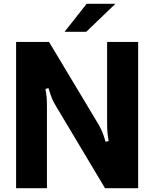

<svg xmlns="http://www.w3.org/2000/svg" viewBox="-20 -982 805 1002"><path d="M64 0V-763H236L488 -343Q502 -320 511 -300Q520 -280 531 -242L547 -246Q542 -275 540.5 -294Q539 -313 539 -342V-763H701V0H528L274 -425Q261 -446 252.5 -465.5Q244 -485 233 -522L217 -518Q222 -491 223.5 -473Q225 -455 225 -423V0ZM430 -816H317L432 -962H582Z"/></svg>

Font: Open Sauce Sans ExtraBold
Style: Regular
Weight: 800
Designer: Alfredo Marco Pradil
Foundry: Creative Sauce Fz LLC
Version: Version 1.477